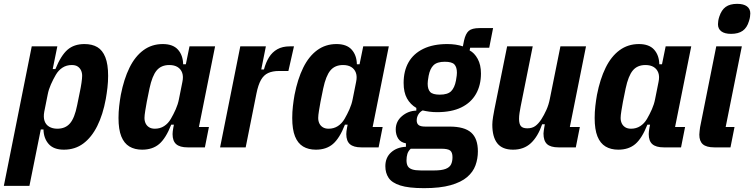

<svg xmlns="http://www.w3.org/2000/svg" viewBox="-53 -766 3920 998"><path d="M-33 200 112 -525H245L221 -407H235Q264 -478 298 -507.5Q332 -537 386 -537Q426 -537 453 -521Q480 -505 494.5 -468.5Q509 -432 509 -372Q509 -341 505.5 -310.5Q502 -280 497 -252Q482 -170 452.5 -111Q423 -52 380 -20Q337 12 279 12Q226 12 200 -17.5Q174 -47 173 -93H159L100 200ZM245 -97Q287 -97 311 -125Q335 -153 348 -219L362 -288Q367 -311 370.5 -335Q374 -359 374 -372Q374 -388 368 -400.5Q362 -413 350.5 -420.5Q339 -428 320 -428Q293 -428 272 -414.5Q251 -401 237 -377Q223 -353 211.5 -327Q200 -301 195 -275L177 -185Q172 -157 178.5 -137.5Q185 -118 202.5 -107.5Q220 -97 245 -97Z M1012 0H922Q882 0 863 -16.5Q844 -33 844 -69Q844 -77 845 -84Q846 -91 848 -103L851 -118H837Q809 -47 774.5 -17.5Q740 12 686 12Q647 12 619.5 -4.5Q592 -21 577.5 -57Q563 -93 563 -153Q563 -184 566.5 -214.5Q570 -245 575 -273Q591 -355 620 -414Q649 -473 692.5 -505Q736 -537 793 -537Q846 -537 872 -508Q898 -479 899 -432H913L932 -525H1065L981 -106H1033ZM752 -97Q779 -97 800 -110.5Q821 -124 835 -148Q849 -172 860.5 -198Q872 -224 877 -250L895 -340Q901 -368 894 -387.5Q887 -407 870 -417.5Q853 -428 827 -428Q785 -428 761.5 -400Q738 -372 724 -306L710 -237Q706 -215 702 -190.5Q698 -166 698 -153Q698 -137 704 -124.5Q710 -112 722 -104.5Q734 -97 752 -97Z M1224 0H1091L1196 -525H1329L1305 -405H1319Q1329 -442 1345.5 -468.5Q1362 -495 1388.5 -510Q1415 -525 1453 -525H1475L1446 -397H1397Q1364 -397 1341 -386.5Q1318 -376 1303.5 -350.5Q1289 -325 1280 -280Z M1915 0H1825Q1785 0 1766 -16.5Q1747 -33 1747 -69Q1747 -77 1748 -84Q1749 -91 1751 -103L1754 -118H1740Q1712 -47 1677.5 -17.5Q1643 12 1589 12Q1550 12 1522.5 -4.5Q1495 -21 1480.5 -57Q1466 -93 1466 -153Q1466 -184 1469.5 -214.5Q1473 -245 1478 -273Q1494 -355 1523 -414Q1552 -473 1595.5 -505Q1639 -537 1696 -537Q1749 -537 1775 -508Q1801 -479 1802 -432H1816L1835 -525H1968L1884 -106H1936ZM1655 -97Q1682 -97 1703 -110.5Q1724 -124 1738 -148Q1752 -172 1763.5 -198Q1775 -224 1780 -250L1798 -340Q1804 -368 1797 -387.5Q1790 -407 1773 -417.5Q1756 -428 1730 -428Q1688 -428 1664.5 -400Q1641 -372 1627 -306L1613 -237Q1609 -215 1605 -190.5Q1601 -166 1601 -153Q1601 -137 1607 -124.5Q1613 -112 1625 -104.5Q1637 -97 1655 -97Z M2431 21Q2431 59 2418.5 93.5Q2406 128 2375 154.5Q2344 181 2289.5 196.5Q2235 212 2151 212Q2071 212 2027.5 198Q1984 184 1967 158.5Q1950 133 1950 98Q1950 53 1980 26Q2010 -1 2057 -3V-21Q2029 -26 2016.5 -46Q2004 -66 2004 -93Q2004 -135 2036.5 -162.5Q2069 -190 2111 -191V-205Q2080 -223 2062.5 -254.5Q2045 -286 2045 -335Q2045 -397 2070.5 -442Q2096 -487 2147 -512Q2198 -537 2272 -537Q2295 -537 2315 -534Q2335 -531 2353 -525L2359 -555Q2367 -591 2383.5 -605.5Q2400 -620 2440 -620H2510L2490 -518H2391L2388 -504Q2413 -491 2430 -460Q2447 -429 2447 -384Q2447 -323 2421 -277.5Q2395 -232 2344.5 -207.5Q2294 -183 2219 -183Q2198 -183 2179.5 -185.5Q2161 -188 2144 -192Q2130 -185 2121.5 -171Q2113 -157 2113 -140Q2113 -124 2123 -116Q2133 -108 2158 -108H2284Q2361 -108 2396 -77Q2431 -46 2431 21ZM2299 51Q2299 26 2287 16.5Q2275 7 2240 7H2082Q2069 19 2064.5 34Q2060 49 2060 67Q2060 86 2066.5 97.5Q2073 109 2089.5 114.5Q2106 120 2135 120H2203Q2242 120 2263 112Q2284 104 2291.5 88.5Q2299 73 2299 51ZM2233 -274Q2274 -274 2292 -292Q2310 -310 2317 -347Q2320 -364 2321 -373Q2322 -382 2322 -388Q2322 -417 2309 -431Q2296 -445 2259 -445Q2219 -445 2200.5 -427Q2182 -409 2175 -372Q2172 -355 2171 -346Q2170 -337 2170 -331Q2170 -302 2183 -288Q2196 -274 2233 -274Z M2583 -525H2716L2653 -211Q2650 -195 2647.5 -179Q2645 -163 2645 -148Q2645 -122 2654.5 -110.5Q2664 -99 2688 -99Q2713 -99 2729.5 -111Q2746 -123 2761 -146Q2775 -168 2787 -194.5Q2799 -221 2805 -252L2860 -525H2993L2909 -106H2961L2940 0H2850Q2809 0 2790.5 -17Q2772 -34 2772 -72Q2772 -79 2773.5 -87Q2775 -95 2776 -103L2779 -120H2765Q2743 -56 2706.5 -22Q2670 12 2614 12Q2558 12 2532 -21Q2506 -54 2506 -118Q2506 -135 2510 -159Q2514 -183 2517 -198Z M3487 0H3397Q3357 0 3338 -16.5Q3319 -33 3319 -69Q3319 -77 3320 -84Q3321 -91 3323 -103L3326 -118H3312Q3284 -47 3249.5 -17.5Q3215 12 3161 12Q3122 12 3094.5 -4.5Q3067 -21 3052.5 -57Q3038 -93 3038 -153Q3038 -184 3041.5 -214.5Q3045 -245 3050 -273Q3066 -355 3095 -414Q3124 -473 3167.5 -505Q3211 -537 3268 -537Q3321 -537 3347 -508Q3373 -479 3374 -432H3388L3407 -525H3540L3456 -106H3508ZM3227 -97Q3254 -97 3275 -110.5Q3296 -124 3310 -148Q3324 -172 3335.5 -198Q3347 -224 3352 -250L3370 -340Q3376 -368 3369 -387.5Q3362 -407 3345 -417.5Q3328 -428 3302 -428Q3260 -428 3236.5 -400Q3213 -372 3199 -306L3185 -237Q3181 -215 3177 -190.5Q3173 -166 3173 -153Q3173 -137 3179 -124.5Q3185 -112 3197 -104.5Q3209 -97 3227 -97Z M3747 -590Q3714 -590 3696.5 -603Q3679 -616 3679 -640Q3679 -648 3680.5 -658Q3682 -668 3686 -680Q3697 -714 3719 -730Q3741 -746 3779 -746Q3812 -746 3829.5 -733Q3847 -720 3847 -696Q3847 -689 3845.5 -678.5Q3844 -668 3840 -656Q3830 -622 3807.5 -606Q3785 -590 3747 -590ZM3744 0H3660Q3619 0 3600.5 -16Q3582 -32 3582 -66Q3582 -74 3583.5 -85Q3585 -96 3586 -105L3670 -525H3803L3719 -106H3765Z"/></svg>

Font: IBM Plex Sans Condensed
Style: Bold Italic
Weight: 700
Width: 3
Italic angle: -11.31°
Designer: Mike Abbink, Paul van der Laan, Pieter van Rosmalen
Foundry: Bold Monday
Version: Version 3.201